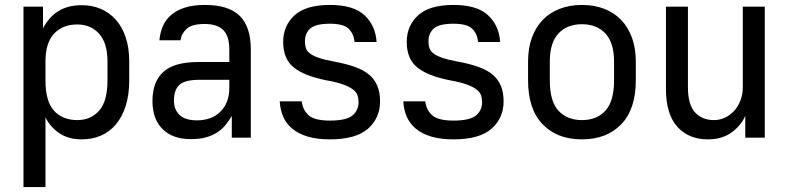

<svg xmlns="http://www.w3.org/2000/svg" viewBox="-20 -557 3190 777"><path d="M75 -530H154V-442Q177 -487 215.5 -511.5Q254 -536 311 -536Q353 -536 388 -521Q423 -506 448.5 -477.5Q474 -449 488.5 -406.5Q503 -364 503 -308V-232Q503 -173 488.5 -128Q474 -83 448.5 -53Q423 -23 388 -8Q353 7 311 7Q257 7 220 -18Q183 -43 164 -82V200H75ZM293 -71Q347 -71 381 -109Q415 -147 415 -232V-308Q415 -383 381 -420.5Q347 -458 293 -458Q233 -458 198.5 -420.5Q164 -383 164 -308V-232Q164 -147 198.5 -109Q233 -71 293 -71Z M752 6Q679 6 638 -34.5Q597 -75 597 -148Q597 -226 641 -266Q685 -306 782 -306H908V-357Q908 -411 883.5 -435.5Q859 -460 808 -460Q756 -460 734.5 -439.5Q713 -419 711 -394H625Q628 -425 639 -451Q650 -477 672 -496Q694 -515 727.5 -526Q761 -537 809 -537Q906 -537 950.5 -492.5Q995 -448 995 -357V0H918V-88Q908 -71 895 -54Q882 -37 862.5 -23.5Q843 -10 816.5 -2Q790 6 752 6ZM777 -70Q837 -70 872.5 -105.5Q908 -141 908 -202V-234H786Q729 -234 706.5 -214Q684 -194 684 -149Q684 -114 706.5 -92Q729 -70 777 -70Z M1315 7Q1262 7 1224.5 -4.5Q1187 -16 1162.5 -36.5Q1138 -57 1126 -85Q1114 -113 1112 -147H1201Q1205 -112 1229 -90.5Q1253 -69 1315 -69Q1381 -69 1406 -89.5Q1431 -110 1431 -144Q1431 -158 1427 -170.5Q1423 -183 1409.5 -194Q1396 -205 1370.5 -214.5Q1345 -224 1301 -232Q1213 -249 1169.5 -283.5Q1126 -318 1126 -387Q1126 -453 1172 -495Q1218 -537 1315 -537Q1411 -537 1455.5 -495Q1500 -453 1504 -387H1415Q1411 -422 1390 -441.5Q1369 -461 1315 -461Q1258 -461 1236 -442Q1214 -423 1214 -389Q1214 -374 1218 -362Q1222 -350 1234.5 -340.5Q1247 -331 1270 -323Q1293 -315 1331 -308Q1380 -299 1415.5 -286.5Q1451 -274 1473.5 -255Q1496 -236 1507 -209.5Q1518 -183 1518 -147Q1518 -79 1469 -36Q1420 7 1315 7Z M1815 7Q1762 7 1724.5 -4.5Q1687 -16 1662.5 -36.5Q1638 -57 1626 -85Q1614 -113 1612 -147H1701Q1705 -112 1729 -90.5Q1753 -69 1815 -69Q1881 -69 1906 -89.5Q1931 -110 1931 -144Q1931 -158 1927 -170.5Q1923 -183 1909.5 -194Q1896 -205 1870.5 -214.5Q1845 -224 1801 -232Q1713 -249 1669.5 -283.5Q1626 -318 1626 -387Q1626 -453 1672 -495Q1718 -537 1815 -537Q1911 -537 1955.5 -495Q2000 -453 2004 -387H1915Q1911 -422 1890 -441.5Q1869 -461 1815 -461Q1758 -461 1736 -442Q1714 -423 1714 -389Q1714 -374 1718 -362Q1722 -350 1734.5 -340.5Q1747 -331 1770 -323Q1793 -315 1831 -308Q1880 -299 1915.5 -286.5Q1951 -274 1973.5 -255Q1996 -236 2007 -209.5Q2018 -183 2018 -147Q2018 -79 1969 -36Q1920 7 1815 7Z M2335 7Q2235 7 2176 -54Q2117 -115 2117 -232V-308Q2117 -362 2132.5 -404.5Q2148 -447 2176.5 -476.5Q2205 -506 2245.5 -521.5Q2286 -537 2335 -537Q2385 -537 2425 -521.5Q2465 -506 2493.5 -476.5Q2522 -447 2537.5 -404.5Q2553 -362 2553 -308V-232Q2553 -115 2494 -54Q2435 7 2335 7ZM2335 -71Q2395 -71 2430 -109Q2465 -147 2465 -232V-308Q2465 -384 2430 -421.5Q2395 -459 2335 -459Q2275 -459 2240 -421.5Q2205 -384 2205 -308V-232Q2205 -147 2240 -109Q2275 -71 2335 -71Z M2845 7Q2767 7 2721 -44Q2675 -95 2675 -198V-530H2764V-203Q2764 -134 2792.5 -102.5Q2821 -71 2870 -71Q2893 -71 2914 -81Q2935 -91 2951 -108.5Q2967 -126 2976.5 -150.5Q2986 -175 2986 -203V-530H3075V0H2996V-88Q2979 -49 2940.5 -21Q2902 7 2845 7Z"/></svg>

Font: Golos UI VF
Style: Regular
Weight: 400
Designer: A.Korolkova, Vitaly Kuzmin
Foundry: ParaType Ltd
Version: Version 2.000